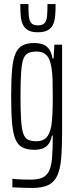

<svg xmlns="http://www.w3.org/2000/svg" viewBox="-20 -730 373 946"><path d="M139 196Q125 196 109.5 195.5Q94 195 77 194.5Q60 194 41 193V151Q50 152 64 153Q78 154 96 154.5Q114 155 132 155Q168 155 189.5 145Q211 135 222 112Q233 89 236.5 47.5Q240 6 240 -57V-62H236Q231 -37 220 -21.5Q209 -6 191.5 1Q174 8 149 8Q114 8 91 -3.5Q68 -15 56 -44Q44 -73 39.5 -124Q35 -175 35 -255Q35 -335 39.5 -386.5Q44 -438 56.5 -466.5Q69 -495 91.5 -506.5Q114 -518 150 -518Q169 -518 187 -513Q205 -508 219 -491.5Q233 -475 239 -442H244L248 -510H286V-81Q286 -3 281.5 50Q277 103 262 135.5Q247 168 217.5 182Q188 196 139 196ZM160 -34Q190 -34 207.5 -51Q225 -68 233 -110Q237 -138 238.5 -173Q240 -208 240 -251Q240 -300 239 -336.5Q238 -373 233 -400Q226 -442 208.5 -459Q191 -476 161 -476Q135 -476 119 -468.5Q103 -461 95 -439Q87 -417 84 -372.5Q81 -328 81 -255Q81 -182 84 -137.5Q87 -93 95 -71Q103 -49 118.5 -41.5Q134 -34 160 -34ZM167 -571Q135 -571 117.5 -581.5Q100 -592 92 -610.5Q84 -629 82 -654Q80 -679 80 -710H120Q120 -676 122 -652Q124 -628 134 -616.5Q144 -605 167 -605Q190 -605 200 -616.5Q210 -628 212 -652Q214 -676 214 -710H254Q254 -679 252 -654Q250 -629 242 -610.5Q234 -592 216 -581.5Q198 -571 167 -571Z"/></svg>

Font: Saira UltraCondensed Light
Style: Regular
Weight: 300
Width: 1
Designer: Hector Gatti with collaboration of the Omnibus-Type team
Foundry: Omnibus-Type
Version: Version 1.101